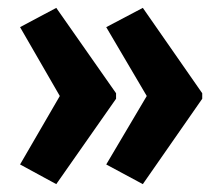

<svg xmlns="http://www.w3.org/2000/svg" viewBox="-20 -518 561 488"><path d="M494 -267V-281L343 -498L250 -449L353 -274L250 -100L343 -50ZM275 -267V-281L123 -498L31 -449L132 -274L31 -100L123 -50Z"/></svg>

Font: Noto Sans Lao Looped ExtraCondensed
Style: Bold
Weight: 700
Width: 2
Designer: Mark Frömberg, Ben Mitchell
Foundry: The Fontpad Ltd
Version: Version 1.002